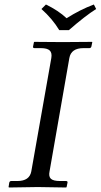

<svg xmlns="http://www.w3.org/2000/svg" viewBox="-20 -832 447 853"><path d="M243.2 -698.2Q212.4 -749 164.1 -792L184.1 -812Q239.3 -785.2 275.9 -751Q335.9 -789.1 397 -812L407.2 -792Q359.4 -762.2 286.1 -698.2ZM288.1 -574.2 200.2 -70.8Q195.3 -47.9 206.1 -37.8Q216.8 -27.8 247.1 -27.8H272.9Q281.7 -27.8 279.8 -20L275.9 -1L273.9 1Q188 -1 147.9 -1L20 1L18.1 -1L21 -20Q22.9 -27.8 29.8 -27.8H57.1Q111.3 -27.8 119.1 -70.8L208 -574.2Q211.9 -597.2 200.9 -607.7Q189.9 -618.2 161.1 -618.2H133.8Q125 -618.2 127 -626L130.9 -645L132.8 -646Q219.7 -645 258.8 -645L388.2 -646L390.1 -645L386.2 -626Q384.3 -618.2 377 -618.2H351.1Q295.9 -618.2 288.1 -574.2Z"/></svg>

Font: Linux Libertine
Style: Italic
Weight: 400
Italic angle: -12°
Designer: Philipp H. Poll
Foundry: Philipp H. Poll
Version: Version 5.1.6 ; ttfautohint (v0.9)